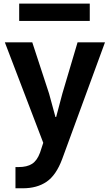

<svg xmlns="http://www.w3.org/2000/svg" viewBox="-20 -809 606 1060"><path d="M85.9 -693.4V-789.1H475.6V-693.4ZM6.8 -575.2H158.2L251 -292Q255.9 -276.4 286.1 -163.1H290Q309.6 -240.2 324.2 -292L408.2 -575.2H559.6L323.2 69.3Q290 158.2 237.3 194.3Q184.6 230.5 105.5 230.5H65.4V113.3H83Q128.9 113.3 156.7 95.7Q184.6 78.1 201.2 33.2L218.8 -20.5Z"/></svg>

Font: Gothic A1 ExtraBold
Style: Regular
Weight: 800
Designer: HanYang I&C Co.,Ltd.
Foundry: HanYang I&C Co.,Ltd.
Version: Version 2.50